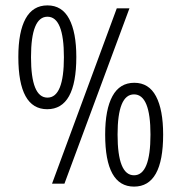

<svg xmlns="http://www.w3.org/2000/svg" viewBox="-20 -774 673 712"><path d="M155 -369Q48 -369 48 -563Q48 -656 75 -705Q102 -754 156 -754Q210 -754 236.5 -704Q263 -654 263 -563Q263 -369 155 -369ZM173 -93 413 -743H460L219 -93ZM156 -412Q217 -412 217 -562Q217 -712 156 -712Q95 -712 95 -562Q95 -412 156 -412ZM477 -82Q370 -82 370 -275Q370 -368 397 -417.5Q424 -467 478 -467Q532 -467 558.5 -417Q585 -367 585 -275Q585 -82 477 -82ZM477 -124Q538 -124 538 -275Q538 -424 477 -424Q416 -424 416 -275Q416 -124 477 -124Z"/></svg>

Font: Noto Sans Telugu UI ExtraCondensed Light
Style: Regular
Weight: 300
Width: 2
Designer: Jelle Bosma - Monotype Design Team
Foundry: Monotype Imaging Inc.
Version: Version 2.005; ttfautohint (v1.8.4.7-5d5b)